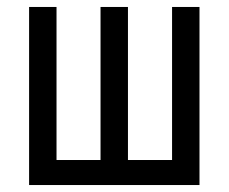

<svg xmlns="http://www.w3.org/2000/svg" viewBox="-20 -531 656 551"><path d="M63.5 0V-511H142.2V-71.8H268.5V-511H347.2V-71.8H473.8V-511H552.5V0Z"/></svg>

Font: Overpass Mono Light
Style: Regular
Weight: 300
Monospace: yes
Designer: Delve Withrington, Dave Bailey
Foundry: Delve Fonts LLC
Version: Version 4.000